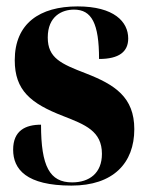

<svg xmlns="http://www.w3.org/2000/svg" viewBox="-20 -569 459 599"><path d="M203 10C333 10 399 -60 399 -166C399 -266 338 -305 248 -340C170 -370 129 -388 129 -452C129 -519 174 -539 211 -539C266 -539 289 -496 289 -385C352 -385 380 -408 380 -449C380 -501 336 -549 222 -549C104 -549 26 -496 26 -381C26 -287 76 -246 177 -207C246 -180 298 -160 298 -89C298 -29 259 0 205 0C135 0 108 -50 108 -180C60 -180 21 -162 21 -102C21 -41 62 10 203 10Z"/></svg>

Font: Noto Serif Display ExtraCondensed Black
Style: Regular
Weight: 900
Width: 2
Designer: Monotype Design Team
Foundry: Monotype Imaging Inc.
Version: Version 2.009